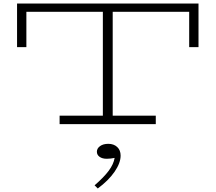

<svg xmlns="http://www.w3.org/2000/svg" viewBox="-20 -706 1226 1092"><path d="M1109 -686V-438H1056V-639H621V-48H866V0H319V-48H565V-639H130V-438H77V-686ZM536 366 518 348Q571 302 598.5 265Q626 228 632 192Q609 197 587 197Q562 197 546.5 186Q531 175 531 157Q531 138 549 125Q567 112 596 112Q627 112 646.5 130Q666 148 666 179Q666 221 631.5 271Q597 321 536 366Z"/></svg>

Font: BioRhyme Expanded Light
Style: Regular
Weight: 300
Width: 7
Designer: Aoife Mooney
Foundry: Aoife Mooney Type
Version: Version 1.001